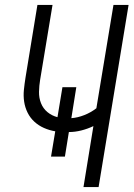

<svg xmlns="http://www.w3.org/2000/svg" viewBox="-20 -755 540 775"><path d="M317 0 357 -246Q334 -235 308.5 -228.5Q283 -222 258 -222L242 -123H186L203 -225Q179 -229 157.5 -238.5Q136 -248 119 -263.5Q102 -279 91.5 -300Q81 -321 77.5 -344.5Q74 -368 76.5 -392.5Q79 -417 83 -442L131 -735H192L142 -433Q138 -409 137.5 -384.5Q137 -360 145.5 -338.5Q154 -317 171.5 -302.5Q189 -288 212 -282L232 -403H288L268 -278Q294 -280 320.5 -290.5Q347 -301 369 -318L438 -735H499L378 0Z"/></svg>

Font: Iosevka Term Curly Lt Obl
Style: Regular
Weight: 300
Italic angle: -9°
Designer: Belleve Invis
Foundry: Belleve Invis
Version: Version 32.3.0